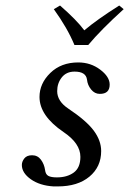

<svg xmlns="http://www.w3.org/2000/svg" viewBox="-20 -665 468 695"><path d="M249.5 -502Q224.1 -563.5 174.8 -631.8L197.3 -645Q257.3 -592.8 285.2 -555.2Q330.6 -593.8 411.6 -645L427.7 -631.8Q345.2 -557.1 299.3 -502ZM173.8 9.8Q124 6.8 91.6 -16.1Q59.1 -39.1 59.1 -67.9Q59.1 -80.1 68.1 -91.6Q77.1 -103 96.2 -103Q116.2 -103 128.2 -86.9Q140.1 -70.8 143.1 -49.8Q145 -33.7 155 -28.3Q165 -22.9 186 -22.9Q223.1 -22.9 247.1 -40.5Q271 -58.1 271 -97.2Q271 -146 210 -187Q123 -246.1 123 -314Q123 -362.8 162.1 -400.9Q201.2 -439 263.2 -439Q308.1 -439 342.5 -413.1Q377 -387.2 377 -358.9Q377 -324.7 340.8 -325.2Q322.8 -325.2 309.8 -341.1Q296.9 -356.9 294.9 -377Q291 -405.8 250 -405.8Q220.2 -405.8 203.6 -384.8Q187 -363.8 187 -335Q187 -298.8 227.1 -272Q293 -228 319.6 -191.9Q346.2 -155.8 346.2 -118.2Q346.2 -61 303.7 -25.6Q261.2 9.8 189 9.8Z"/></svg>

Font: Linux Libertine
Style: Italic
Weight: 400
Italic angle: -12°
Designer: Philipp H. Poll
Foundry: Philipp H. Poll
Version: Version 5.1.6 ; ttfautohint (v0.9)